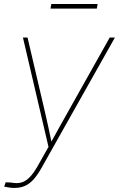

<svg xmlns="http://www.w3.org/2000/svg" viewBox="-37 -713 582 939"><path d="M-16.6 199.7 -9.3 178.7 16.6 179.7Q44.9 185.5 66.9 179.7Q88.9 173.8 108.6 153.3Q128.4 132.8 149.4 95.2L200.2 5.4L75.2 -529.3H97.7L183.1 -164.1Q191.9 -126 200.2 -87.9Q208.5 -49.8 216.3 -11.7H209.5Q230.5 -49.8 251.7 -87.9Q272.9 -126 294.4 -164.1L499.5 -529.3H524.9L168.9 103Q147.9 141.1 127.9 163.6Q107.9 186 85.2 196Q62.5 206.1 33.2 206.1Q19.5 206.1 8.5 204.3Q-2.4 202.6 -16.6 199.7ZM440.4 -693.4 436.5 -670.9H210L213.9 -693.4Z"/></svg>

Font: Inter 24pt Thin
Style: Italic
Weight: 250
Italic angle: -9.3988°
Version: Version 4.001;git-66647c0bb